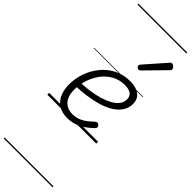

<svg xmlns="http://www.w3.org/2000/svg" viewBox="-462 -985 1461 1461"><g transform="rotate(45 268.0 -255.0)"><path d="M233 19Q173 19 135 -6.5Q97 -32 79 -75Q61 -118 61 -172Q61 -239 83.5 -301Q106 -363 147 -412.5Q188 -462 245 -490.5Q302 -519 373 -519Q420 -519 451 -505Q482 -491 496.5 -467.5Q511 -444 511 -413Q511 -367 487.5 -332Q464 -297 423 -272Q382 -247 329 -231.5Q276 -216 217 -208Q158 -200 98 -198L111 -243Q162 -245 211.5 -252Q261 -259 304.5 -272Q348 -285 382 -303.5Q416 -322 435 -347Q454 -372 454 -403Q454 -437 431.5 -453.5Q409 -470 366 -470Q308 -470 261.5 -444Q215 -418 183 -375Q151 -332 134 -279.5Q117 -227 117 -173Q117 -124 132.5 -92.5Q148 -61 175.5 -45.5Q203 -30 239 -30Q277 -30 307 -43Q337 -56 361 -75.5Q385 -95 404 -113Q414 -121 421.5 -120Q429 -119 436 -112Q443 -105 445 -96.5Q447 -88 438 -79Q415 -55 383 -32Q351 -9 313.5 5Q276 19 233 19ZM354 -625Q349 -625 340.5 -632Q332 -639 332 -646Q332 -650 333.5 -654Q335 -658 339 -663L483 -827Q488 -835 493 -837.5Q498 -840 503 -840Q510 -840 517.5 -835Q525 -830 530.5 -822.5Q536 -815 536 -808Q536 -803 534 -799.5Q532 -796 528 -792L373 -634Q363 -625 354 -625ZM0 460H526V470H0ZM0 -20H526V0H0ZM0 -505H526V-500H0ZM0 -980H526V-970H0Z"/></g></svg>

Font: Playwrite NO Guides
Style: Regular
Weight: 400
Designer: Veronika Burian, José Scaglione
Foundry: TypeTogether
Version: Version 1.003